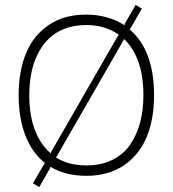

<svg xmlns="http://www.w3.org/2000/svg" viewBox="-20 -699 696 774"><path d="M455.1 -554.2 460 -558.1Q404.8 -598.1 328.1 -598.1Q279.8 -598.1 241 -583.3Q202.1 -568.4 175.8 -542.2Q149.4 -516.1 131.6 -480Q113.8 -443.8 106 -402.8Q98.1 -361.8 98.1 -314.9Q98.1 -157.2 184.1 -81.1L188 -89.8ZM558.1 -314.9Q558.1 -466.8 480 -542L477.1 -535.2L210 -70.8L205.1 -64.9Q255.4 -32.2 328.1 -32.2Q388.2 -32.2 433.3 -54.7Q478.5 -77.1 505.4 -116.9Q532.2 -156.7 545.2 -206.3Q558.1 -255.9 558.1 -314.9ZM601.1 -314.9Q601.1 -217.8 570.8 -145.5Q540.5 -73.2 478.3 -31.7Q416 9.8 328.1 9.8Q243.7 9.8 183.1 -26.9L181.2 -20L138.2 55.2L112.8 40L158.2 -38.1L161.1 -42Q108.9 -83.5 82 -153.6Q55.2 -223.6 55.2 -314.9Q55.2 -412.6 85.2 -484.9Q115.2 -557.1 177 -598.6Q238.8 -640.1 327.1 -640.1Q415.5 -640.1 481.9 -597.2L482.9 -603L526.9 -679.2L551.8 -664.1L506.8 -585.9L502 -581.1Q601.1 -496.6 601.1 -314.9Z"/></svg>

Font: Sinkin Sans 200 X Light
Style: Regular
Weight: 200
Designer: Keith Bates
Foundry: K-Type
Version: Sinkin Sans (version 1.0)  by Keith Bates   •   © 2014   www